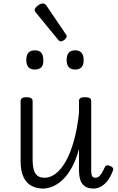

<svg xmlns="http://www.w3.org/2000/svg" viewBox="-20 -1081 687 1118"><path d="M231 17Q196 17 166 2.5Q136 -12 118 -47.5Q100 -83 100 -145V-493Q100 -504 108.5 -509.5Q117 -515 134 -515Q152 -515 161 -509.5Q170 -504 170 -493V-155Q170 -118 176.5 -93.5Q183 -69 198.5 -57.5Q214 -46 240 -46Q273 -46 304.5 -70Q336 -94 363 -141.5Q390 -189 410 -260Q430 -331 440 -424V-493Q440 -505 448.5 -510Q457 -515 475 -515Q493 -515 502 -510Q511 -505 511 -493V-98Q511 -80 512.5 -68.5Q514 -57 519.5 -51.5Q525 -46 536 -46Q546 -46 554.5 -52Q563 -58 571.5 -71.5Q580 -85 590 -107Q594 -116 601.5 -118Q609 -120 620 -115Q632 -111 636.5 -104Q641 -97 638 -89Q626 -55 608.5 -31.5Q591 -8 569.5 4.5Q548 17 524 17Q503 17 487 10.5Q471 4 460.5 -9Q450 -22 445 -42Q440 -62 440 -88V-213Q422 -148 397 -103.5Q372 -59 343 -32.5Q314 -6 285 5.5Q256 17 231 17ZM183 -676Q158 -676 145.5 -690Q133 -704 133 -732Q133 -760 145.5 -774Q158 -788 183 -788Q208 -788 220 -774Q232 -760 232 -732Q234 -704 221 -690Q208 -676 183 -676ZM418 -676Q393 -676 380.5 -690Q368 -704 368 -732Q368 -760 380.5 -774Q393 -788 418 -788Q442 -788 454.5 -774Q467 -760 467 -732Q468 -704 455 -690Q442 -676 418 -676ZM335 -840Q331 -840 327 -842Q323 -844 318 -850L192 -1004Q186 -1011 184 -1014.5Q182 -1018 182 -1024Q182 -1031 190.5 -1040Q199 -1049 210 -1055Q221 -1061 230 -1061Q241 -1061 250 -1049L363 -882Q367 -877 367.5 -874Q368 -871 368 -868Q368 -860 356 -850Q344 -840 335 -840Z"/></svg>

Font: Playwrite FR Moderne Light
Style: Regular
Weight: 300
Version: Version 1.002